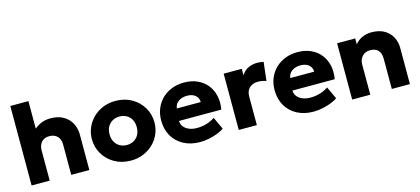

<svg xmlns="http://www.w3.org/2000/svg" viewBox="-59 -1192 3676 1680"><g transform="rotate(-15 1779.0 -352.5)"><path d="M68 0V-720H232V-396L198 -436.5Q231 -477 276.5 -501Q322 -525 377 -525Q448.5 -525 496.2 -496.5Q544 -468 567.5 -422Q591 -376 591 -323V0H427V-277Q427 -321 401.5 -348.5Q376 -376 330 -376.5Q299 -377 277.2 -364.2Q255.5 -351.5 243.8 -327.8Q232 -304 232 -271.5V0Z M966 15Q882.5 15 818.5 -21.8Q754.5 -58.5 718.2 -120Q682 -181.5 682 -255Q682 -308.5 702.8 -357.2Q723.5 -406 761.5 -443.8Q799.5 -481.5 851.5 -503.2Q903.5 -525 966 -525Q1049.5 -525 1113.5 -488.2Q1177.5 -451.5 1213.5 -390Q1249.5 -328.5 1249.5 -255Q1249.5 -201.5 1229 -152.8Q1208.5 -104 1170.5 -66.5Q1132.5 -29 1080.5 -7Q1028.5 15 966 15ZM966 -126Q1001 -126 1029 -141.8Q1057 -157.5 1073 -186.5Q1089 -215.5 1089 -255Q1089 -295 1073.2 -323.8Q1057.5 -352.5 1029.5 -368.2Q1001.5 -384 966 -384Q930.5 -384 902.5 -368.2Q874.5 -352.5 858.5 -323.8Q842.5 -295 842.5 -255Q842.5 -215.5 858.8 -186.5Q875 -157.5 903 -141.8Q931 -126 966 -126Z M1592 15Q1508 15 1444.5 -18.8Q1381 -52.5 1345.5 -113.2Q1310 -174 1310 -255.5Q1310 -314.5 1330.8 -364Q1351.5 -413.5 1388.8 -449.5Q1426 -485.5 1476.8 -505.2Q1527.5 -525 1588.5 -525Q1655.5 -525 1708 -501.2Q1760.5 -477.5 1794.8 -435.2Q1829 -393 1842 -335.8Q1855 -278.5 1843 -211.5H1460Q1460.5 -181.5 1478 -159Q1495.5 -136.5 1526 -123.8Q1556.5 -111 1597 -111Q1642 -111 1682.5 -122.8Q1723 -134.5 1760 -159L1811.5 -48Q1788 -30 1750.8 -15.8Q1713.5 -1.5 1671.8 6.8Q1630 15 1592 15ZM1470 -322H1687Q1686 -360.5 1658.5 -383.5Q1631 -406.5 1584 -406.5Q1536.5 -406.5 1505.2 -383.5Q1474 -360.5 1470 -322Z M1944.5 0V-510H2108.5V-450.5Q2131.5 -490 2169.5 -508Q2207.5 -526 2252 -526Q2269 -526 2282.5 -524Q2296 -522 2309 -519.5L2289.5 -351Q2272.5 -357 2253.5 -360.8Q2234.5 -364.5 2215.5 -364.5Q2169 -364.5 2138.8 -337.8Q2108.5 -311 2108.5 -259.5V0Z M2619.5 15Q2535.5 15 2472 -18.8Q2408.5 -52.5 2373 -113.2Q2337.5 -174 2337.5 -255.5Q2337.5 -314.5 2358.2 -364Q2379 -413.5 2416.2 -449.5Q2453.5 -485.5 2504.2 -505.2Q2555 -525 2616 -525Q2683 -525 2735.5 -501.2Q2788 -477.5 2822.2 -435.2Q2856.5 -393 2869.5 -335.8Q2882.5 -278.5 2870.5 -211.5H2487.5Q2488 -181.5 2505.5 -159Q2523 -136.5 2553.5 -123.8Q2584 -111 2624.5 -111Q2669.5 -111 2710 -122.8Q2750.5 -134.5 2787.5 -159L2839 -48Q2815.5 -30 2778.2 -15.8Q2741 -1.5 2699.2 6.8Q2657.5 15 2619.5 15ZM2497.5 -322H2714.5Q2713.5 -360.5 2686 -383.5Q2658.5 -406.5 2611.5 -406.5Q2564 -406.5 2532.8 -383.5Q2501.5 -360.5 2497.5 -322Z M2972 0V-510H3136V-456Q3164.5 -492 3203.5 -508.5Q3242.5 -525 3285.5 -525Q3357.5 -525 3404 -496.8Q3450.5 -468.5 3472.8 -423.8Q3495 -379 3495 -329V0H3331V-277.5Q3331 -323.5 3306.8 -350Q3282.5 -376.5 3235.5 -376.5Q3205.5 -376.5 3183.2 -363.5Q3161 -350.5 3148.5 -326.8Q3136 -303 3136 -272.5V0Z"/></g></svg>

Font: Geologica Thin Roman
Style: Bold
Weight: 700
Version: Version 1.010;gftools[0.9.28]